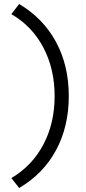

<svg xmlns="http://www.w3.org/2000/svg" viewBox="-20 -736 429 963"><path d="M76 -716Q197 -644 261 -525.5Q325 -407 325 -254Q325 -101 261 17.5Q197 136 76 207L37 157Q141 96 197.5 -11Q254 -118 254 -254Q254 -390 197.5 -497.5Q141 -605 37 -665Z"/></svg>

Font: Red Hat Display
Style: Regular
Weight: 300
Designer: Pentagram, MCKL
Foundry: Pentagram, MCKL
Version: Version 1.023